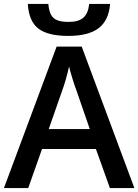

<svg xmlns="http://www.w3.org/2000/svg" viewBox="-20 -953 701 973"><path d="M538 -933H432Q427 -885 402.5 -863.5Q378 -842 329 -842Q289 -842 269 -851Q249 -859 238.5 -878.5Q228 -898 225 -933H121Q126 -846 174 -808.5Q222 -771 326 -771Q428 -771 479.5 -810Q531 -849 538 -933ZM394 -717H267L0 0H123L193 -198H466L537 0H661ZM292 -485Q315 -547 330 -616Q334 -597 347 -555Q360 -513 368 -493L435 -299H227Z"/></svg>

Font: OpenSansMMV
Style: Semibold
Weight: 600
Designer: Steve Matteson
Foundry: Ascender Corporation
Version: Version 6.000